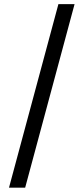

<svg xmlns="http://www.w3.org/2000/svg" viewBox="-20 -781 397 911"><path d="M333.8 -761.4 99.4 109.4H22.7L257.1 -761.4Z"/></svg>

Font: Inter UI
Style: Regular
Weight: 400
Designer: Rasmus Andersson
Foundry: rsms
Version: 3.2;8d6f07862